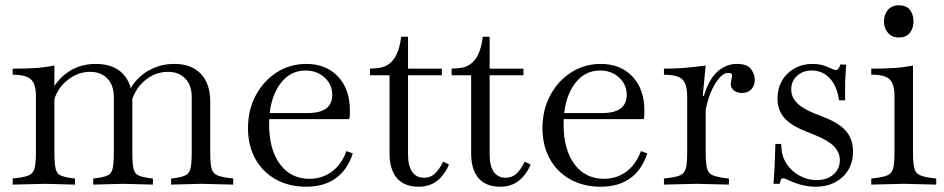

<svg xmlns="http://www.w3.org/2000/svg" viewBox="-20 -696 3575 727"><path d="M180 -361Q208 -407 249.5 -430.5Q291 -454 343 -454Q409 -454 445 -417Q481 -380 481 -312V-121Q481 -80 485 -60Q489 -40 502 -33Q515 -26 543 -22L559 -20V3L446 0L333 3V-20L349 -22Q377 -26 390 -33Q403 -40 407 -60Q411 -80 411 -121V-329Q411 -373 386.5 -398.5Q362 -424 321 -424Q275 -424 236 -393Q197 -362 183 -312ZM628 3V-20L644 -22Q672 -26 685 -33.5Q698 -41 702 -61Q706 -81 706 -121V-329Q706 -373 681.5 -398.5Q657 -424 616 -424Q570 -424 532 -394Q494 -364 479 -315H459Q466 -355 492 -386.5Q518 -418 556.5 -436Q595 -454 640 -454Q705 -454 740.5 -416.5Q776 -379 776 -312V-121Q776 -80 780.5 -60.5Q785 -41 800 -33.5Q815 -26 847 -22L863 -20V3L741 0ZM186 -121Q186 -80 190 -60Q194 -40 207 -33Q220 -26 248 -22L264 -20V3L151 0L28 3V-20L44 -22Q77 -26 92 -33.5Q107 -41 111.5 -61Q116 -81 116 -121V-332Q116 -378 97 -395.5Q78 -413 28 -413V-436Q80 -436 116 -438.5Q152 -441 186 -448V-370V-365Z M1139 11Q1074 11 1024 -17Q974 -45 946.5 -95Q919 -145 919 -211Q919 -280 948.5 -335Q978 -390 1028 -422Q1078 -454 1140 -454Q1215 -454 1260 -406Q1305 -358 1305 -277Q1305 -267 1304.5 -258.5Q1304 -250 1302 -245H995L997 -268H1146Q1238 -268 1238 -337Q1238 -376 1209 -402.5Q1180 -429 1137 -429Q1075 -429 1037 -373Q999 -317 999 -225Q999 -130 1040 -74.5Q1081 -19 1152 -19Q1200 -19 1236.5 -46Q1273 -73 1292 -124L1316 -115Q1274 11 1139 11Z M1565 11Q1511 11 1483 -21.5Q1455 -54 1455 -115V-411H1381V-436L1408 -438Q1447 -441 1469.5 -470Q1492 -499 1499 -557H1525V-111Q1525 -68 1540.5 -45.5Q1556 -23 1586 -23Q1609 -23 1625.5 -37.5Q1642 -52 1658 -84L1680 -73Q1675 -60 1667 -47.5Q1659 -35 1649 -24Q1617 11 1565 11ZM1519 -411V-436H1653V-411Z M1874 11Q1820 11 1792 -21.5Q1764 -54 1764 -115V-411H1690V-436L1717 -438Q1756 -441 1778.5 -470Q1801 -499 1808 -557H1834V-111Q1834 -68 1849.5 -45.5Q1865 -23 1895 -23Q1918 -23 1934.5 -37.5Q1951 -52 1967 -84L1989 -73Q1984 -60 1976 -47.5Q1968 -35 1958 -24Q1926 11 1874 11ZM1828 -411V-436H1962V-411Z M2254 11Q2189 11 2139 -17Q2089 -45 2061.5 -95Q2034 -145 2034 -211Q2034 -280 2063.5 -335Q2093 -390 2143 -422Q2193 -454 2255 -454Q2330 -454 2375 -406Q2420 -358 2420 -277Q2420 -267 2419.5 -258.5Q2419 -250 2417 -245H2110L2112 -268H2261Q2353 -268 2353 -337Q2353 -376 2324 -402.5Q2295 -429 2252 -429Q2190 -429 2152 -373Q2114 -317 2114 -225Q2114 -130 2155 -74.5Q2196 -19 2267 -19Q2315 -19 2351.5 -46Q2388 -73 2407 -124L2431 -115Q2389 11 2254 11Z M2494 3V-20L2510 -22Q2543 -26 2558 -33.5Q2573 -41 2577.5 -61Q2582 -81 2582 -121V-329Q2582 -378 2563.5 -395.5Q2545 -413 2494 -413V-436Q2534 -436 2571.5 -439Q2609 -442 2652 -448L2641 -333H2652V-121Q2652 -81 2656.5 -61Q2661 -41 2676.5 -33.5Q2692 -26 2724 -22L2740 -20V3L2617 0ZM2650 -269 2639 -312Q2660 -391 2694 -422.5Q2728 -454 2770 -454Q2810 -454 2824 -434Q2838 -414 2838 -394Q2838 -372 2825 -358Q2812 -344 2789 -344Q2771 -344 2759 -353.5Q2747 -363 2747 -378Q2747 -383 2748 -387Q2749 -391 2750 -398Q2751 -402 2751.5 -405Q2752 -408 2752 -410Q2752 -420 2738 -420Q2720 -420 2702.5 -399.5Q2685 -379 2671 -345Q2657 -311 2650 -269Z M3069 11Q3021 11 2972 -11Q2962 -16 2955.5 -18.5Q2949 -21 2945 -21Q2940 -21 2937.5 -17Q2935 -13 2932 0H2909L2913 -66L2916 -151H2938L2939 -134Q2941 -101 2959.5 -74Q2978 -47 3008 -30.5Q3038 -14 3072 -14Q3111 -14 3135.5 -35Q3160 -56 3160 -90Q3160 -119 3137.5 -142Q3115 -165 3065 -185L3028 -200Q2973 -222 2948.5 -251Q2924 -280 2924 -323Q2924 -361 2941 -390.5Q2958 -420 2988.5 -437Q3019 -454 3057 -454Q3075 -454 3090 -450.5Q3105 -447 3124 -438Q3138 -431 3145 -431Q3156 -431 3162 -452L3184 -451L3180 -386V-316H3157Q3150 -369 3122.5 -399Q3095 -429 3054 -429Q3020 -429 2998 -409Q2976 -389 2976 -357Q2976 -329 2997 -307Q3018 -285 3063 -267L3103 -251Q3159 -229 3184.5 -198.5Q3210 -168 3210 -122Q3210 -63 3170.5 -26Q3131 11 3069 11Z M3279 3V-20L3295 -22Q3328 -26 3343 -33.5Q3358 -41 3362.5 -61Q3367 -81 3367 -121V-332Q3367 -377 3349 -395Q3331 -413 3286 -413H3279V-436Q3329 -436 3365.5 -438.5Q3402 -441 3437 -448V-121Q3437 -81 3441.5 -61Q3446 -41 3461.5 -33.5Q3477 -26 3509 -22L3525 -20V3L3402 0ZM3383 -554Q3357 -554 3342 -572Q3327 -590 3327 -615Q3327 -641 3342 -658.5Q3357 -676 3383 -676Q3412 -676 3425.5 -658.5Q3439 -641 3439 -615Q3439 -590 3425.5 -572Q3412 -554 3383 -554Z"/></svg>

Font: Baskervville
Style: Regular
Weight: 400
Designer: Alexis Faudot, Rémi Forte, Morgane Pierson, Rafael Ribas, Tanguy Vanlaeys, Rosalie Wagner, Thomas Huot-Marchand
Foundry: ANRT
Version: Version 1.100